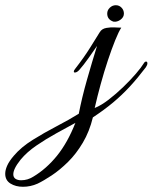

<svg xmlns="http://www.w3.org/2000/svg" viewBox="-275 -398 585 736"><path d="M160 -315Q136 -323 136 -346Q136 -359 146 -368.5Q156 -378 169 -378Q182 -378 191 -368.5Q200 -359 200 -346Q200 -332 187 -322.5Q174 -313 160 -315ZM-187 318Q-215 318 -235 305.5Q-255 293 -255 268Q-255 254 -247.5 237Q-240 220 -222 199Q-194 166 -150 138.5Q-106 111 -58 86Q-10 61 27 38Q39 -24 58.5 -92.5Q78 -161 97 -222Q84 -203 64.5 -175.5Q45 -148 29 -130Q20 -120 12 -120Q8 -120 8 -124Q8 -128 13 -134Q48 -179 71.5 -217Q95 -255 107 -274Q115 -288 133 -291Q151 -294 164 -293Q168 -293 174 -292.5Q180 -292 190 -292Q180 -277 166.5 -243.5Q153 -210 138.5 -166.5Q124 -123 111 -75.5Q98 -28 88 16Q113 6 141.5 -16Q170 -38 197.5 -64.5Q225 -91 246 -115.5Q267 -140 276 -155Q280 -162 285 -162Q290 -162 290 -155Q290 -149 284 -140Q253 -99 223 -66.5Q193 -34 159 -5.5Q125 23 81 52Q68 106 42.5 149Q17 192 -14.5 223Q-46 254 -77 274.5Q-108 295 -131 306Q-158 318 -187 318ZM-194 293Q-169 293 -147 279Q-97 249 -56.5 199Q-16 149 14 73Q-19 91 -59 113Q-99 135 -135.5 160Q-172 185 -196 214Q-211 233 -217.5 246.5Q-224 260 -224 270Q-224 282 -215.5 287.5Q-207 293 -194 293Z"/></svg>

Font: Gwendolyn
Style: Bold
Weight: 700
Designer: Robert E. Leuschke
Foundry: Robert E. Leuschke
Version: Version 1.010; ttfautohint (v1.8.3)